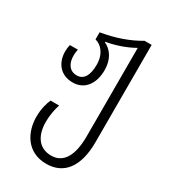

<svg xmlns="http://www.w3.org/2000/svg" viewBox="-192 -623 847 964"><g transform="rotate(30 232.0 -141.0)"><path d="M236 250C334 250 396 179 396 32V-532H355C295 -496 222 -470 138 -456V-415C174 -406 207 -370 207 -307C207 -250 189 -211 146 -211C104 -211 83 -244 83 -290C83 -303 85 -316 87 -326H41C38 -314 36 -301 36 -287C36 -222 74 -170 146 -170C216 -170 255 -226 255 -304C255 -366 226 -408 186 -426V-429C245 -439 299 -459 343 -484V28C343 142 306 202 236 202C161 202 129 142 129 69C129 23 138 -13 146 -36H96C86 -12 75 22 75 70C75 155 120 250 236 250Z"/></g></svg>

Font: Noto Sans Georgian ExtraCondensed Light
Style: Regular
Weight: 300
Width: 2
Designer: Monotype Design Team, Akaki Razmadze
Foundry: Google LLC
Version: Version 2.005